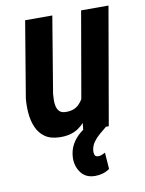

<svg xmlns="http://www.w3.org/2000/svg" viewBox="-83 -587 643 853"><g transform="rotate(-10 238.0 -160.5)"><path d="M273.9 -132.3 342.8 -528.3H466.3L374.5 0H259.3ZM304.2 -237.3 336.4 -238.8Q332 -197.8 321.5 -153.8Q311 -109.9 290.5 -72Q270 -34.2 236.1 -11.2Q202.1 11.7 151.4 10.3Q110.4 9.3 85.4 -8.5Q60.5 -26.4 48.1 -55.4Q35.6 -84.5 32.7 -118.9Q29.8 -153.3 33.2 -186.5L90.3 -528.3H212.9L155.8 -185.1Q154.8 -173.3 154.3 -158Q153.8 -142.6 157 -128.9Q160.2 -115.2 168.7 -106Q177.2 -96.7 194.3 -95.7Q233.9 -93.8 256.6 -116Q279.3 -138.2 290 -172.1Q300.8 -206.1 304.2 -237.3ZM300.8 -29.3 361.3 0.5Q346.2 12.7 330.1 26.4Q314 40 302 56.6Q290 73.2 287.6 94.7Q286.6 104.5 289.6 113.5Q292.5 122.6 304.7 123Q313 123.5 321.3 120.1Q329.6 116.7 337.4 112.8L342.8 187Q328.6 197.3 312 202.1Q295.4 207 277.3 207Q235.8 207 214.1 178.7Q192.4 150.4 192.9 111.3Q194.3 76.7 209 50.5Q223.6 24.4 247.8 4.9Q272 -14.6 300.8 -29.3Z"/></g></svg>

Font: Roboto Condensed SemiBold
Style: Italic
Weight: 600
Italic angle: -12°
Designer: Christian Robertson
Foundry: Google
Version: Version 3.008; 2023